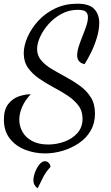

<svg xmlns="http://www.w3.org/2000/svg" viewBox="-20 -740 596 1035"><path d="M223 87Q166 87 115 67Q64 47 32.5 6.5Q1 -34 1 -95Q1 -148 23.5 -178Q46 -208 80 -220Q114 -232 146 -232Q115 -200 99.5 -164Q84 -128 84 -95Q84 -60 101 -29.5Q118 1 153 20Q188 39 240 39Q285 39 327.5 23.5Q370 8 397.5 -23Q425 -54 425 -100Q425 -142 402 -172Q379 -202 343 -225.5Q307 -249 266.5 -270.5Q226 -292 190 -317Q154 -342 131 -374.5Q108 -407 108 -453Q108 -494 128.5 -540.5Q149 -587 186.5 -628Q224 -669 277.5 -694.5Q331 -720 397 -720Q462 -720 488.5 -691Q515 -662 515 -617Q515 -580 502.5 -538Q490 -496 471.5 -458.5Q453 -421 436 -394Q415 -399 405.5 -411Q396 -423 396 -442Q396 -463 404.5 -489.5Q413 -516 424.5 -544.5Q436 -573 445 -599.5Q454 -626 454 -647Q454 -666 443 -676.5Q432 -687 399 -687Q352 -687 312 -665.5Q272 -644 242.5 -611Q213 -578 196.5 -542Q180 -506 180 -476Q180 -440 202.5 -414Q225 -388 260.5 -367Q296 -346 336 -324.5Q376 -303 411.5 -277Q447 -251 469.5 -215.5Q492 -180 492 -128Q492 -76 469 -36Q446 4 406.5 31Q367 58 319 72.5Q271 87 223 87ZM183 275Q172 268 166 257Q160 246 160 233Q160 213 169 188.5Q178 164 192.5 146.5Q207 129 222 129Q234 129 243 138.5Q252 148 252 160Q226 188 213 214.5Q200 241 183 275Z"/></svg>

Font: Dancing Script SemiBold
Style: Regular
Weight: 600
Designer: Pablo Impallari
Foundry: Pablo Impallari
Version: Version 2.001